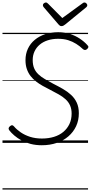

<svg xmlns="http://www.w3.org/2000/svg" viewBox="-20 -1149 731 1544"><path d="M316 19Q268 19 227 8.5Q186 -2 153 -20Q120 -38 95 -59.5Q70 -81 54 -102Q48 -111 49.5 -118.5Q51 -126 60 -134Q71 -143 78 -142Q85 -141 93 -132Q114 -107 147 -84.5Q180 -62 222.5 -48.5Q265 -35 317 -35Q370 -35 414 -48.5Q458 -62 489.5 -88.5Q521 -115 538.5 -152Q556 -189 556 -236Q556 -273 543.5 -301Q531 -329 507.5 -350.5Q484 -372 452 -390Q420 -408 381 -428Q351 -443 322.5 -459Q294 -475 269 -494.5Q244 -514 225.5 -538Q207 -562 196 -593.5Q185 -625 185 -665Q185 -716 204.5 -757.5Q224 -799 259.5 -828.5Q295 -858 343 -874Q391 -890 448 -890Q500 -890 543 -876Q586 -862 621.5 -838.5Q657 -815 683 -786Q692 -777 690.5 -769.5Q689 -762 680 -754Q672 -747 663.5 -747Q655 -747 647 -754Q622 -778 592.5 -796.5Q563 -815 528 -826Q493 -837 447 -837Q402 -837 364.5 -825Q327 -813 300 -790.5Q273 -768 258 -736.5Q243 -705 243 -666Q243 -628 254.5 -600.5Q266 -573 288 -552Q310 -531 341 -513Q372 -495 409 -475Q449 -455 485.5 -434Q522 -413 551.5 -386Q581 -359 597.5 -323Q614 -287 614 -238Q614 -181 592 -134Q570 -87 530 -52.5Q490 -18 435.5 0.5Q381 19 316 19ZM659 -1129Q668 -1129 675 -1121.5Q682 -1114 682 -1107Q682 -1102 680 -1098.5Q678 -1095 674 -1091L504 -952Q496 -946 489.5 -942.5Q483 -939 474 -939Q467 -939 461.5 -942.5Q456 -946 450 -953L330 -1093Q327 -1097 326 -1101Q325 -1105 325 -1108Q325 -1117 333.5 -1123Q342 -1129 349 -1129Q355 -1129 358.5 -1126Q362 -1123 367 -1119L481 -1004L639 -1119Q646 -1124 650 -1126.5Q654 -1129 659 -1129ZM0 365H688V375H0ZM0 -20H688V0H0ZM0 -505H688V-500H0ZM0 -885H688V-875H0Z"/></svg>

Font: Playwrite AT Guides
Style: Italic
Weight: 400
Italic angle: -13.0072°
Designer: Veronika Burian, José Scaglione
Foundry: TypeTogether
Version: Version 1.002